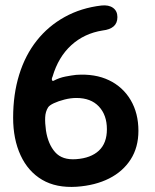

<svg xmlns="http://www.w3.org/2000/svg" viewBox="-20 -698 589 731"><path d="M30 -250Q30 -339 53 -413.5Q76 -488 120 -543.5Q164 -599 226.5 -633.5Q289 -668 366 -677Q394 -680 410.5 -668Q427 -656 427 -633Q427 -610 412.5 -597.5Q398 -585 371 -582Q301 -571 251.5 -526Q202 -481 180 -406Q176 -398 178 -393Q180 -388 185 -391Q206 -402 229 -406.5Q252 -411 270 -413Q342 -418 395 -392.5Q448 -367 477.5 -317Q507 -267 507 -200Q507 -137 477.5 -91Q448 -45 395.5 -18.5Q343 8 272 13Q194 18 140.5 -13.5Q87 -45 58.5 -106.5Q30 -168 30 -250ZM155 -201Q163 -149 190 -118.5Q217 -88 270 -92Q326 -96 356.5 -124.5Q387 -153 387 -206Q387 -260 356.5 -292.5Q326 -325 271 -325Q249 -325 225.5 -319Q202 -313 185 -305Q168 -297 163 -289Q153 -273 152 -251.5Q151 -230 155 -201Z"/></svg>

Font: Winky Sans Medium
Style: Regular
Weight: 500
Designer: Simon Atzbach
Foundry: typofactur
Version: Version 1.205